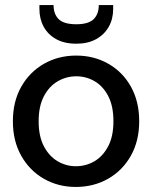

<svg xmlns="http://www.w3.org/2000/svg" viewBox="-20 -728 602 760"><path d="M280 12Q210 12 153.5 -20.5Q97 -53 64 -111.5Q31 -170 31 -248Q31 -326 64 -384.5Q97 -443 154 -475.5Q211 -508 282 -508Q352 -508 409 -475.5Q466 -443 498.5 -384.5Q531 -326 531 -248Q531 -170 498 -111.5Q465 -53 408 -20.5Q351 12 280 12ZM280 -70Q320 -70 353.5 -89.5Q387 -109 408 -148.5Q429 -188 429 -248Q429 -308 408.5 -347.5Q388 -387 354.5 -406.5Q321 -426 282 -426Q243 -426 209 -406.5Q175 -387 154 -347.5Q133 -308 133 -248Q133 -188 154 -148.5Q175 -109 208.5 -89.5Q242 -70 280 -70ZM282 -555Q235 -555 202.5 -573Q170 -591 153 -622Q136 -653 136 -693V-708H192Q192 -672 212.5 -652Q233 -632 282 -632Q330 -632 350.5 -652Q371 -672 371 -708H428V-693Q428 -653 410.5 -622Q393 -591 360.5 -573Q328 -555 282 -555Z"/></svg>

Font: DM Sans 36pt Medium
Style: Regular
Weight: 500
Designer: Colophon Foundry, Jonny Pinhorn
Foundry: Colophon Foundry
Version: Version 4.004;gftools[0.9.30]